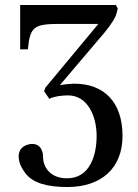

<svg xmlns="http://www.w3.org/2000/svg" viewBox="-20 -510 554 771"><path d="M55 118C55 145 68 166 80 183C112 228 176 241 251 241C386 241 472 166 472 36C472 -102 396 -174 278 -174C267 -174 230 -171 224 -168L222 -170L402 -382C424 -409 445 -440 448 -457L453 -476L445 -490H61V-312H92C101 -404 116 -414 224 -414H375L163 -159L157 -144L178 -113C198 -124 235 -127 253 -127C332 -127 368 -44 368 36C368 112 342 206 249 206C180 206 153 159 153 121C153 90 138 68 110 68C91 68 55 78 55 118Z"/></svg>

Font: Lingua Franca
Style: Regular
Weight: 400
Version: Version 1.19